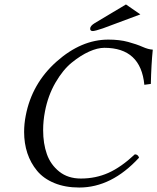

<svg xmlns="http://www.w3.org/2000/svg" viewBox="-20 -837 710 867"><path d="M337.9 9.8Q274.4 9.8 225.6 -10.3Q176.8 -30.3 147.5 -65.7Q118.2 -101.1 103.5 -145.5Q88.9 -189.9 88.9 -241.2Q88.9 -277.8 96.2 -314.9Q124 -460 235.6 -559.1Q347.2 -658.2 469.2 -658.2Q520 -658.2 558.6 -647.7Q597.2 -637.2 623.5 -625.5Q649.9 -613.8 669.9 -612.8Q663.1 -546.9 661.1 -458L631.8 -454.1Q615.7 -621.1 451.2 -621.1Q420.4 -621.1 382.3 -604Q344.2 -586.9 304.2 -554.4Q264.2 -522 230.5 -463.9Q196.8 -405.8 183.1 -334Q174.8 -291.5 174.8 -249.5Q174.8 -188.5 191.7 -140.9Q208.5 -93.3 247.8 -62Q287.1 -30.8 345.2 -30.8Q412.1 -30.8 469.5 -56.4Q526.9 -82 588.9 -140.1Q603 -140.1 607.9 -125Q483.9 9.8 337.9 9.8ZM398.9 -696.8Q386.7 -696.8 387.2 -708Q387.2 -720.2 408.2 -732.9L548.8 -816.9L613.8 -772L444.8 -709Q408.7 -696.8 398.9 -696.8Z"/></svg>

Font: Linux Libertine
Style: Italic
Weight: 400
Italic angle: -12°
Designer: Philipp H. Poll
Foundry: Philipp H. Poll
Version: Version 5.1.6 ; ttfautohint (v0.9)